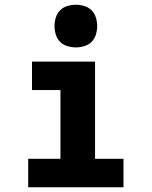

<svg xmlns="http://www.w3.org/2000/svg" viewBox="-20 -790 640 810"><path d="M99 0V-120H235V-410H115V-530H381V-120H501V0ZM300 -590Q282 -590 264 -595.5Q246 -601 233.5 -613.5Q221 -626 215.5 -644Q210 -662 210 -680Q210 -698 215.5 -716Q221 -734 233.5 -746.5Q246 -759 264 -764.5Q282 -770 300 -770Q318 -770 336 -764.5Q354 -759 366.5 -746.5Q379 -734 384.5 -716Q390 -698 390 -680Q390 -662 384.5 -644Q379 -626 366.5 -613.5Q354 -601 336 -595.5Q318 -590 300 -590Z"/></svg>

Font: Iosevka Curly Slab HvEx
Style: Regular
Weight: 900
Width: 7
Monospace: yes
Designer: Belleve Invis
Foundry: Belleve Invis
Version: Version 11.1.0; ttfautohint (v1.8.3)